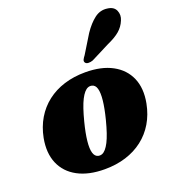

<svg xmlns="http://www.w3.org/2000/svg" viewBox="-139 -861 886 983"><g transform="rotate(-20 304.0 -370.0)"><path d="M338.5 -486Q426 -486 485 -454.2Q544 -422.5 569 -364.8Q594 -307 579 -228.5Q568 -171.5 541 -126.2Q514 -81 473.2 -49.5Q432.5 -18 379.8 -1.5Q327 15 264.5 15Q177 15 118 -16.8Q59 -48.5 34.2 -106.5Q9.5 -164.5 24 -242.5Q35 -299.5 62 -344.8Q89 -390 129.8 -421.5Q170.5 -453 223.2 -469.5Q276 -486 338.5 -486ZM255.5 -61Q266.5 -58.5 276.8 -62.5Q287 -66.5 297 -78Q307 -89.5 316.8 -108.5Q326.5 -127.5 336 -155.5Q345.5 -183.5 355 -220.5Q370 -279.5 374.2 -320.2Q378.5 -361 372 -383.5Q365.5 -406 347.5 -410Q336.5 -412.5 326.2 -408.5Q316 -404.5 306 -393Q296 -381.5 286.2 -362.5Q276.5 -343.5 267 -315.5Q257.5 -287.5 248 -250.5Q233 -192 228.8 -151Q224.5 -110 231.2 -87.5Q238 -65 255.5 -61ZM427 -668.5Q456 -711.5 487.5 -735.5Q519 -759.5 557 -754Q591.5 -750 602.5 -724.8Q613.5 -699.5 601.5 -672Q589 -641.5 564.5 -620.8Q540 -600 497 -581L395.5 -529.5Q383 -525 371.5 -525.5Q360 -526 355 -532.5Q349 -540.5 353.5 -549.8Q358 -559 366 -569Z"/></g></svg>

Font: Fraunces Wonky
Style: Italic
Weight: 900
Italic angle: -16°
Version: Version 1.000;[b76b70a41]